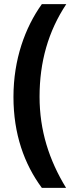

<svg xmlns="http://www.w3.org/2000/svg" viewBox="-20 -749 352 927"><path d="M45 -281C45 -102 97 43 182 158H299C217 24 171 -119 171 -282C171 -450 213 -598 300 -729H182C101 -616 45 -462 45 -281Z"/></svg>

Font: Noto Sans Myanmar UI ExtraCondensed
Style: Bold
Weight: 700
Width: 2
Designer: Monotype Design Team
Foundry: Monotype Imaging Inc.
Version: Version 2.103